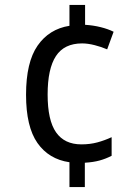

<svg xmlns="http://www.w3.org/2000/svg" viewBox="-20 -744 560 774"><path d="M323 -644Q356 -642 386 -634.5Q416 -627 438 -616L412 -545Q389 -555 361.5 -562Q334 -569 311 -569Q239 -569 205.5 -518Q172 -467 172 -363Q172 -259 206 -210.5Q240 -162 308 -162Q343 -162 372.5 -170Q402 -178 430 -191V-116Q407 -104 381.5 -97Q356 -90 322 -88V10H260V-90Q177 -102 131 -167.5Q85 -233 85 -362Q85 -493 131.5 -560Q178 -627 260 -640V-724H323Z"/></svg>

Font: Noto Sans Telugu SemiCondensed
Style: Regular
Weight: 400
Width: 4
Designer: Jelle Bosma - Monotype Design Team
Foundry: Monotype Imaging Inc.
Version: Version 2.005; ttfautohint (v1.8.4.7-5d5b)